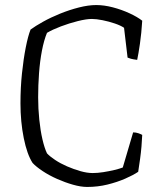

<svg xmlns="http://www.w3.org/2000/svg" viewBox="-20 -740 639 760"><path d="M325 0Q300 0 268.5 -9Q237 -18 205.5 -32Q174 -46 148.5 -63Q123 -80 109 -95Q87 -129 74 -193.5Q61 -258 61 -331Q61 -393 67 -450Q73 -507 82 -552.5Q91 -598 101 -623Q120 -637 150.5 -654Q181 -671 218 -686Q255 -701 292.5 -710.5Q330 -720 361 -720Q392 -720 426.5 -711Q461 -702 492.5 -687.5Q524 -673 543 -658Q540 -609 534 -567.5Q528 -526 523 -503Q507 -505 498 -507.5Q489 -510 485 -512L471 -630Q458 -639 434.5 -647Q411 -655 386 -660Q361 -665 344 -665Q322 -665 288 -656.5Q254 -648 221 -635.5Q188 -623 166 -610Q154 -581 146 -539.5Q138 -498 134.5 -450Q131 -402 131 -355Q131 -310 135.5 -266.5Q140 -223 148 -188.5Q156 -154 166 -133Q177 -121 198 -107Q219 -93 245.5 -81.5Q272 -70 298.5 -62.5Q325 -55 347 -55Q366 -55 388.5 -58.5Q411 -62 432 -67Q453 -72 466 -77L507 -216Q518 -216 528 -212.5Q538 -209 543 -206Q542 -184 540 -160Q538 -136 534.5 -111Q531 -86 527 -60Q508 -47 476 -33Q444 -19 405.5 -9.5Q367 0 325 0Z"/></svg>

Font: Texturina 12pt Thin
Style: Regular
Weight: 250
Designer: Guillermo Torres Carreño
Foundry: Omnibus-Type
Version: Version 1.002